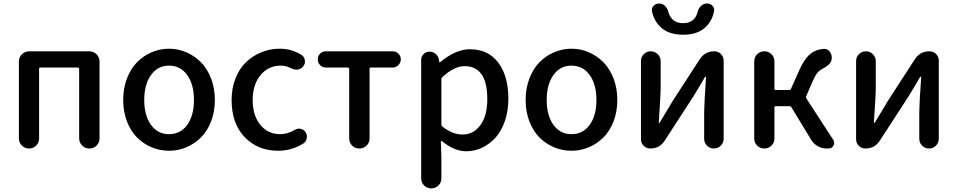

<svg xmlns="http://www.w3.org/2000/svg" viewBox="-20 -840 5416 1086"><path d="M86.9 -56.6V-492.2Q86.9 -516.6 104 -533.2Q121.1 -549.8 144.5 -549.8H485.4Q508.8 -549.8 525.9 -533.2Q543 -516.6 543 -492.2V-57.6Q543 -33.2 526.4 -16.6Q509.8 0 485.8 0Q461.9 0 444.8 -16.6Q427.7 -33.2 427.7 -57.6V-450.2Q427.7 -458 420.9 -458H208Q201.2 -458 201.2 -450.2V-56.6Q201.2 -33.2 184.6 -16.6Q168 0 144 0Q120.1 0 103.5 -16.6Q86.9 -33.2 86.9 -56.6Z M676.8 -274.4Q676.8 -340.8 698.2 -396.5Q719.7 -452.1 755.4 -488.3Q791 -524.4 837.9 -544.4Q884.8 -564.5 936 -564.5Q987.3 -564.5 1033.7 -544.4Q1080.1 -524.4 1116.2 -488.3Q1152.3 -452.1 1173.8 -396.5Q1195.3 -340.8 1195.3 -274.4Q1195.3 -208 1173.8 -152.8Q1152.3 -97.7 1116.2 -62Q1080.1 -26.4 1033.7 -6.8Q987.3 12.7 936 12.7Q884.8 12.7 837.9 -6.8Q791 -26.4 755.4 -62Q719.7 -97.7 698.2 -152.8Q676.8 -208 676.8 -274.4ZM935.5 -81.1Q1001 -81.1 1039.1 -133.8Q1077.1 -186.5 1077.1 -274.4Q1077.1 -362.3 1039.1 -415.5Q1001 -468.8 935.5 -468.8Q872.1 -468.8 834 -415.5Q795.9 -362.3 795.9 -274.4Q795.9 -186.5 834 -133.8Q872.1 -81.1 935.5 -81.1Z M1552.7 12.7Q1438.5 12.7 1364.3 -64Q1290 -140.6 1290 -274.4Q1290 -340.8 1312 -396.5Q1334 -452.1 1371.6 -488.3Q1409.2 -524.4 1458.5 -544.4Q1507.8 -564.5 1562.5 -564.5Q1628.9 -564.5 1685.5 -529.3Q1702.1 -518.6 1704.1 -499Q1705.1 -496.1 1705.1 -492.2Q1705.1 -476.6 1694.3 -463.9Q1683.6 -449.2 1664.1 -446.3Q1660.2 -446.3 1656.2 -446.3Q1641.6 -446.3 1627.9 -453.1Q1598.6 -468.8 1567.4 -468.8Q1498 -468.8 1453.6 -415Q1409.2 -361.3 1409.2 -274.4Q1409.2 -187.5 1452.1 -134.3Q1495.1 -81.1 1564.5 -81.1Q1606.4 -81.1 1647.5 -105.5Q1659.2 -112.3 1671.9 -112.3Q1675.8 -112.3 1680.7 -111.3Q1698.2 -107.4 1708 -92.8Q1715.8 -81.1 1715.8 -66.4Q1715.8 -62.5 1714.8 -57.6Q1711.9 -38.1 1695.3 -28.3Q1629.9 12.7 1552.7 12.7Z M1955.1 -57.6V-450.2Q1955.1 -458 1947.3 -458H1823.2Q1803.7 -458 1790.5 -471.7Q1777.3 -485.4 1777.3 -504.4Q1777.3 -523.4 1790.5 -536.6Q1803.7 -549.8 1823.2 -549.8H2201.2Q2219.7 -549.8 2233.4 -536.6Q2247.1 -523.4 2247.1 -504.4Q2247.1 -485.4 2233.4 -471.7Q2219.7 -458 2201.2 -458H2077.1Q2070.3 -458 2070.3 -450.2V-57.6Q2070.3 -33.2 2053.2 -16.6Q2036.1 0 2012.2 0Q1988.3 0 1971.7 -16.6Q1955.1 -33.2 1955.1 -57.6Z M2362.3 168V-501Q2362.3 -520.5 2376 -534.2Q2389.6 -547.9 2409.2 -547.9Q2429.7 -547.9 2444.8 -534.7Q2460 -521.5 2462.9 -501L2464.8 -489.3Q2465.8 -487.3 2467.3 -487.3Q2468.8 -487.3 2469.7 -488.3Q2557.6 -561.5 2637.7 -561.5Q2741.2 -561.5 2798.3 -485.8Q2855.5 -410.2 2855.5 -281.2Q2855.5 -212.9 2835.9 -155.8Q2816.4 -98.6 2783.2 -62Q2750 -25.4 2707.5 -4.9Q2665 15.6 2618.2 15.6Q2548.8 15.6 2479.5 -42Q2477.5 -43 2475.6 -42Q2473.6 -41 2473.6 -39.1L2476.6 47.9V168Q2476.6 192.4 2460 209Q2443.4 225.6 2419.4 225.6Q2395.5 225.6 2378.9 209Q2362.3 192.4 2362.3 168ZM2596.7 -79.1Q2658.2 -79.1 2697.3 -132.3Q2736.3 -185.5 2736.3 -279.3Q2736.3 -465.8 2607.4 -465.8Q2548.8 -465.8 2481.4 -403.3Q2476.6 -398.4 2476.6 -391.6V-136.7Q2476.6 -129.9 2481.4 -125Q2538.1 -79.1 2596.7 -79.1Z M2953.1 -274.4Q2953.1 -340.8 2974.6 -396.5Q2996.1 -452.1 3031.7 -488.3Q3067.4 -524.4 3114.3 -544.4Q3161.1 -564.5 3212.4 -564.5Q3263.7 -564.5 3310.1 -544.4Q3356.4 -524.4 3392.6 -488.3Q3428.7 -452.1 3450.2 -396.5Q3471.7 -340.8 3471.7 -274.4Q3471.7 -208 3450.2 -152.8Q3428.7 -97.7 3392.6 -62Q3356.4 -26.4 3310.1 -6.8Q3263.7 12.7 3212.4 12.7Q3161.1 12.7 3114.3 -6.8Q3067.4 -26.4 3031.7 -62Q2996.1 -97.7 2974.6 -152.8Q2953.1 -208 2953.1 -274.4ZM3211.9 -81.1Q3277.3 -81.1 3315.4 -133.8Q3353.5 -186.5 3353.5 -274.4Q3353.5 -362.3 3315.4 -415.5Q3277.3 -468.8 3211.9 -468.8Q3148.4 -468.8 3110.4 -415.5Q3072.3 -362.3 3072.3 -274.4Q3072.3 -186.5 3110.4 -133.8Q3148.4 -81.1 3211.9 -81.1Z M3658.2 0Q3636.7 0 3621.1 -15.1Q3605.5 -30.3 3605.5 -52.7V-494.1Q3605.5 -517.6 3621.6 -533.7Q3637.7 -549.8 3660.6 -549.8Q3683.6 -549.8 3700.2 -533.7Q3716.8 -517.6 3716.8 -494.1V-344.7Q3716.8 -298.8 3706.1 -147.5Q3705.1 -144.5 3708 -144.5Q3710.9 -144.5 3711.9 -147.5Q3720.7 -163.1 3746.1 -204.1Q3771.5 -245.1 3780.3 -261.7L3938.5 -505.9Q3967.8 -549.8 4020.5 -549.8Q4043 -549.8 4058.1 -534.2Q4073.2 -518.6 4073.2 -497.1V-55.7Q4073.2 -32.2 4057.1 -16.1Q4041 0 4018.1 0Q3995.1 0 3979 -16.1Q3962.9 -32.2 3962.9 -55.7V-205.1Q3962.9 -250 3973.6 -403.3Q3973.6 -406.2 3971.2 -406.2Q3968.8 -406.2 3966.8 -403.3Q3918.9 -321.3 3898.4 -289.1L3739.3 -43.9Q3710.9 0 3658.2 0ZM3668 -774.4Q3667 -779.3 3667 -783.2Q3667 -795.9 3675.8 -805.7Q3688.5 -820.3 3708 -820.3Q3726.6 -820.3 3740.7 -807.1Q3754.9 -793.9 3759.8 -774.4Q3777.3 -709 3843.8 -709Q3910.2 -709 3926.8 -774.4Q3931.6 -793.9 3945.8 -807.1Q3960 -820.3 3978.5 -820.3Q3998 -820.3 4010.7 -806.6Q4019.5 -795.9 4019.5 -783.2Q4019.5 -778.3 4018.6 -774.4Q4005.9 -714.8 3962.4 -679.2Q3918.9 -643.6 3843.8 -643.6Q3768.6 -643.6 3725.1 -679.2Q3681.6 -714.8 3668 -774.4Z M4540 -295.9Q4537.1 -289.1 4541 -283.2L4693.4 -48.8Q4698.2 -40 4698.2 -31.2Q4698.2 -24.4 4694.3 -16.6Q4685.5 0 4667 0H4656.2Q4628.9 0 4605.5 -13.2Q4582 -26.4 4568.4 -48.8L4457 -232.4Q4453.1 -239.3 4446.3 -239.3H4367.2Q4360.4 -239.3 4360.4 -231.4V-56.6Q4360.4 -33.2 4343.8 -16.6Q4327.1 0 4303.2 0Q4279.3 0 4262.7 -16.6Q4246.1 -33.2 4246.1 -56.6V-493.2Q4246.1 -516.6 4262.7 -533.2Q4279.3 -549.8 4303.2 -549.8Q4327.1 -549.8 4343.8 -533.2Q4360.4 -516.6 4360.4 -493.2V-337.9Q4360.4 -331.1 4367.2 -331.1H4444.3Q4451.2 -331.1 4454.1 -337.9L4502.9 -447.3Q4531.2 -508.8 4563 -534.7Q4594.7 -560.5 4639.6 -563.5Q4641.6 -563.5 4642.6 -563.5Q4663.1 -563.5 4674.8 -545.9Q4684.6 -531.2 4684.6 -514.6Q4684.6 -508.8 4683.6 -503.9V-502Q4682.6 -496.1 4680.2 -491.2Q4677.7 -486.3 4673.3 -481Q4668.9 -475.6 4665.5 -472.7Q4662.1 -469.7 4655.3 -464.8Q4648.4 -460 4645 -458Q4641.6 -456.1 4633.3 -451.7Q4625 -447.3 4623 -445.3Q4599.6 -432.6 4578.1 -383.8Z M4875 0Q4853.5 0 4837.9 -15.1Q4822.3 -30.3 4822.3 -52.7V-494.1Q4822.3 -517.6 4838.4 -533.7Q4854.5 -549.8 4877.4 -549.8Q4900.4 -549.8 4917 -533.7Q4933.6 -517.6 4933.6 -494.1V-344.7Q4933.6 -298.8 4922.9 -147.5Q4921.9 -144.5 4924.8 -144.5Q4927.7 -144.5 4928.7 -147.5Q4937.5 -163.1 4962.9 -204.1Q4988.3 -245.1 4997.1 -261.7L5155.3 -505.9Q5184.6 -549.8 5237.3 -549.8Q5259.8 -549.8 5274.9 -534.2Q5290 -518.6 5290 -497.1V-55.7Q5290 -32.2 5273.9 -16.1Q5257.8 0 5234.9 0Q5211.9 0 5195.8 -16.1Q5179.7 -32.2 5179.7 -55.7V-205.1Q5179.7 -250 5190.4 -403.3Q5190.4 -406.2 5188 -406.2Q5185.5 -406.2 5183.6 -403.3Q5135.7 -321.3 5115.2 -289.1L4956.1 -43.9Q4927.7 0 4875 0Z"/></svg>

Font: Gen Jyuu Gothic P Medium
Style: Regular
Weight: 500
Designer: [Source Han Sans]
Ryoko NISHIZUKA  (kana & ideographs); Paul D. Hunt (Latin, Greek & Cyrillic); Wenlong ZHANG  (bopomofo
Version: Version 1.002.20150607